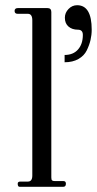

<svg xmlns="http://www.w3.org/2000/svg" viewBox="-20 -717 372 737"><path d="M228 -478V-506Q261 -506 279.5 -527Q298 -548 298 -583Q298 -603 279 -603Q257 -603 243 -615Q229 -627 229 -649Q229 -668 243 -682.5Q257 -697 276 -697Q332 -697 332 -603Q332 -583 327.5 -563.5Q323 -544 313 -523.5Q303 -503 281 -490.5Q259 -478 228 -478ZM55 0Q48 0 48 -12Q48 -20 58 -20H87Q104 -20 104 -43V-639Q104 -664 87 -664H48Q36 -664 36 -675Q36 -686 49 -686H162Q177 -686 177 -671V-36Q177 -27 180 -24.5Q183 -22 190 -22H223Q233 -22 233 -12Q233 0 223 0Z"/></svg>

Font: HK Venetian
Style: Regular
Weight: 400
Designer: Alfredo Marco Pradil
Foundry: Alfredo Marco Pradil
Version: Version 1.000;PS 001.000;hotconv 1.0.88;makeotf.lib2.5.64775